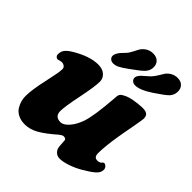

<svg xmlns="http://www.w3.org/2000/svg" viewBox="-202 -867 1010 1010"><g transform="rotate(45 303.5 -362.0)"><path d="M325.7 -585.4Q295.9 -563.5 278.6 -554.9Q261.2 -546.4 245.6 -546.4Q231.9 -546.4 222.9 -554.9Q213.9 -563.5 215.3 -576.2Q216.3 -585.4 222.2 -595.5Q228 -605.5 233.6 -611.8Q239.3 -618.2 253.9 -633.3Q266.6 -646.5 278.1 -670.2Q289.6 -693.8 294.9 -700.7Q320.3 -732.9 357.9 -732.9Q384.3 -732.9 398.7 -717.3Q413.1 -701.7 410.6 -676.8Q409.2 -656.2 392.6 -638.2Q376 -621.1 325.7 -585.4ZM503.4 -585.4Q444.8 -546.4 408.7 -546.4Q395 -546.4 386 -554.9Q377 -563.5 378.4 -576.2Q378.9 -583 384.3 -590.8Q389.6 -598.6 395 -603.8Q400.4 -608.9 411.6 -618.7Q422.9 -628.4 428.2 -633.3Q443.8 -647 459 -672.1Q474.1 -697.3 476.6 -700.7Q502 -732.9 540.5 -732.9Q565.9 -732.9 579.8 -717Q593.8 -701.2 591.3 -676.8Q589.8 -655.3 574.2 -638.2Q556.6 -620.6 503.4 -585.4ZM143.1 9.3Q113.8 9.3 92.3 -2Q70.8 -13.2 60.3 -31Q49.8 -48.8 45.4 -65.7Q41 -82.5 41 -99.1Q41 -145.5 59.8 -229.2Q78.6 -313 78.6 -335.9Q78.6 -345.7 72.3 -352.1Q67.4 -356.9 59.6 -359.4Q48.3 -362.8 27.8 -355.5Q23.4 -353.5 15.6 -357.4Q5.9 -364.3 5.9 -375Q5.9 -397.5 18.1 -411.9Q30.3 -426.3 54.2 -440.4Q132.8 -487.3 194.8 -487.3Q226.6 -487.3 245.1 -471.2Q264.6 -454.6 264.6 -428.7Q264.6 -393.6 245.4 -299.6Q226.1 -205.6 226.1 -173.8Q226.1 -131.8 268.1 -131.8Q289.6 -131.8 313 -158Q336.4 -184.1 351.6 -227.5Q370.1 -282.7 380.4 -421.4Q380.4 -423.3 380.9 -428Q381.3 -432.6 381.3 -434.6Q381.3 -436.5 382.1 -440.4Q382.8 -444.3 383.5 -446.3Q384.3 -448.2 385.7 -451.2Q387.2 -454.1 389.2 -456.1Q391.1 -458 394 -460.4Q397 -462.9 400.9 -464.8Q428.7 -482.4 481 -487.8Q483.9 -488.3 491.5 -489Q499 -489.7 502.4 -490Q505.9 -490.2 512.5 -490.7Q519 -491.2 522.7 -491Q526.4 -490.7 531.5 -490.5Q536.6 -490.2 540.5 -489.3Q544.4 -488.3 547.9 -486.8Q565.4 -480 565.4 -454.6Q565.4 -446.8 553.7 -382.8Q552.7 -378.4 548.3 -354Q543.9 -329.6 542.2 -320.6Q540.5 -311.5 536.9 -289.3Q533.2 -267.1 531.5 -253.9Q529.8 -240.7 527.6 -221.9Q525.4 -203.1 524.4 -187.3Q523.4 -171.4 523.4 -156.7Q523.4 -132.8 537.6 -127.9Q548.3 -124.5 560.3 -127.9Q572.3 -131.3 576.2 -140.6Q585 -143.1 585.9 -143.1Q593.8 -141.1 600.3 -134Q606.9 -127 606.9 -115.2Q606.9 -94.2 586.2 -76.2Q565.4 -58.1 525.9 -35.2Q493.2 -16.1 458.7 -4.6Q424.3 6.8 401.4 6.8Q370.6 6.8 357.4 -23.4Q354 -32.7 353.3 -52Q352.5 -71.3 351.6 -80.1Q349.6 -91.8 332.5 -91.8Q324.7 -91.8 309.6 -80.1Q258.8 -35.2 220.7 -12.9Q182.6 9.3 143.1 9.3Z"/></g></svg>

Font: Cooper* ExtraBold
Style: Italic
Weight: 800
Italic angle: -7°
Designer: Owen Earl
Foundry: indestructible type*
Version: Version 0.001